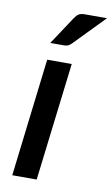

<svg xmlns="http://www.w3.org/2000/svg" viewBox="-84 -773 478 817"><g transform="rotate(10 155.0 -364.0)"><path d="M196.5 -510 135 0H29.5L90.5 -510ZM310.5 -728 184.5 -598.5Q176 -589.5 168.8 -586Q161.5 -582.5 150 -582.5H91L171 -703.5Q179 -716 188.2 -722Q197.5 -728 214.5 -728Z"/></g></svg>

Font: Lato SemiBold
Style: Italic
Weight: 600
Italic angle: -7°
Designer: Lukasz Dziedzic with Adam Twardoch and Botio Nikoltchev
Foundry: tyPoland Lukasz Dziedzic
Version: Version 2.015; 2015-08-06; http://www.latofonts.com/